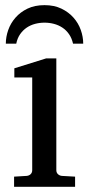

<svg xmlns="http://www.w3.org/2000/svg" viewBox="-20 -719 343 739"><path d="M34.2 0V-39.1L83 -42Q92.3 -43 98.1 -48.8Q104 -54.7 104 -64V-420.9H35.2V-456.1L157.2 -494.1H196.8V-64Q196.8 -54.7 202.9 -48.8Q209 -43 217.8 -42L269 -39.1V0ZM261.2 -550.8Q256.3 -572.3 245.6 -587.6Q234.9 -603 220 -612.8Q205.1 -622.6 187.5 -627.2Q169.9 -631.8 151.4 -631.8Q132.8 -631.8 115.2 -627.2Q97.7 -622.6 83 -612.8Q68.4 -603 57.6 -587.6Q46.9 -572.3 42.5 -550.8H2.4Q2.4 -577.1 11.7 -603.5Q21 -629.9 39.6 -651.1Q58.1 -672.4 85.9 -685.8Q113.8 -699.2 151.4 -699.2Q188.5 -699.2 216.3 -685.8Q244.1 -672.4 262.9 -651.1Q281.7 -629.9 291 -603.5Q300.3 -577.1 300.3 -550.8Z"/></svg>

Font: Charis SIL Viet
Style: Regular
Weight: 400
Foundry: SIL International
Version: Version 5.000